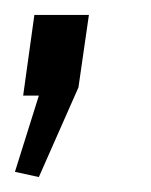

<svg xmlns="http://www.w3.org/2000/svg" viewBox="-29 -128 202 257"><path d="M90 -108 76 -11 23 109 -9 102 23 0H2L17 -108Z"/></svg>

Font: Pathway Extreme 8pt Thin 12pt Light
Style: Italic
Weight: 300
Italic angle: -8°
Version: Version 1.001;gftools[0.9.26]